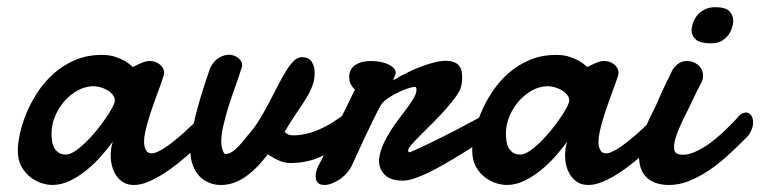

<svg xmlns="http://www.w3.org/2000/svg" viewBox="-20 -510 2146 542"><path d="M244.1 -266.6Q221.2 -266.6 199.7 -254.9Q178.2 -243.2 161.6 -224.1Q145 -205.1 135.3 -181.4Q125.5 -157.7 125.5 -133.8Q125.5 -124 126.7 -113.5Q127.9 -103 132.3 -94.2Q136.7 -85.4 144.8 -79.6Q152.8 -73.7 166.5 -73.7Q177.2 -73.7 191.7 -83.3Q206.1 -92.8 221.4 -107.7Q236.8 -122.6 251.5 -140.4Q266.1 -158.2 277.8 -175.3Q289.6 -192.4 296.9 -206.1Q304.2 -219.7 304.2 -226.1Q304.2 -235.4 297.9 -242.9Q291.5 -250.5 282.2 -255.9Q272.9 -261.2 262.5 -263.9Q252 -266.6 244.1 -266.6ZM582.5 -140.6Q573.7 -132.3 559.1 -117.7Q544.4 -103 525.6 -85.9Q506.8 -68.8 485.6 -51.5Q464.4 -34.2 442.1 -20Q419.9 -5.9 398.4 3.2Q377 12.2 357.9 12.2Q340.8 12.2 328.6 4.9Q316.4 -2.4 308.3 -14.2Q300.3 -25.9 296.4 -40.8Q292.5 -55.7 292.5 -71.3Q292.5 -81.5 293.9 -91.6Q295.4 -101.6 298.8 -110.4Q283.7 -89.8 264.4 -68.1Q245.1 -46.4 222.9 -28.6Q200.7 -10.7 176.5 0.7Q152.3 12.2 127.4 12.2Q114.7 12.2 97.9 7.1Q81.1 2 65.9 -9.8Q50.8 -21.5 40.5 -40Q30.3 -58.6 30.3 -85.4Q30.3 -105.5 36.4 -133.3Q42.5 -161.1 54.9 -191.2Q67.4 -221.2 86.7 -250.5Q106 -279.8 132.3 -303Q158.7 -326.2 192.4 -340.6Q226.1 -355 267.6 -355Q289.1 -355 305.2 -349.6Q321.3 -344.2 332.5 -337.9Q345.2 -330.1 355 -320.8Q363.3 -325.2 372.1 -329.1Q379.4 -332.5 387.5 -335.2Q395.5 -337.9 401.4 -337.9Q419.9 -337.9 431.6 -327.6Q443.4 -317.4 443.4 -305.2Q443.4 -301.8 442.9 -299.8Q440.4 -290.5 435.3 -276.4Q430.2 -262.2 423.8 -244.9Q417.5 -227.5 410.9 -208.7Q404.3 -189.9 398.9 -171.9Q393.6 -153.8 390.1 -137.9Q386.7 -122.1 386.7 -110.8Q386.7 -96.2 391.6 -86.7Q396.5 -77.1 408.2 -77.1Q415.5 -77.1 425.5 -81.8Q435.5 -86.4 447.3 -94.2Q459 -102.1 471.4 -112.1Q483.9 -122.1 495.6 -132.3Q522.9 -156.7 553.7 -188Q561.5 -194.3 568.8 -194.3Q578.6 -194.3 585.2 -184.8Q591.8 -175.3 591.8 -163.6Q591.8 -149.9 582.5 -140.6Z M954.1 -109.4Q917.5 -81.5 880.9 -65.7Q844.2 -49.8 799.8 -49.8Q785.2 -49.8 771.5 -55.2Q757.8 -60.5 735.8 -74.2Q703.6 -31.7 671.1 -9.8Q638.7 12.2 603.5 12.2Q586.4 12.2 570.8 6.1Q555.2 0 543.5 -12.2Q531.7 -24.4 524.7 -42.5Q517.6 -60.5 517.6 -84.5Q517.6 -113.8 524.2 -147.7Q530.8 -181.6 540 -213.9Q549.3 -246.1 558.3 -273.4Q567.4 -300.8 572.8 -316.9Q582.5 -337.4 597.4 -346.4Q612.3 -355.5 626.5 -355.5Q632.8 -355.5 639.4 -353.3Q646 -351.1 651.4 -347.2Q656.7 -343.3 660.2 -337.9Q663.6 -332.5 663.6 -326.2Q663.6 -320.8 661.6 -316.9Q654.3 -293.5 644.3 -265.9Q634.3 -238.3 625.5 -210.4Q616.7 -182.6 610.6 -156Q604.5 -129.4 604.5 -107.4Q604.5 -104 605.5 -98.4Q606.4 -92.8 607.9 -87.6Q609.4 -82.5 611.8 -78.9Q614.3 -75.2 617.2 -75.2Q629.9 -75.2 645.5 -89.4Q661.1 -103.5 679.7 -128.4Q695.8 -145.5 710.2 -168.7Q724.6 -191.9 737.5 -216.3Q750.5 -240.7 762.5 -264.4Q774.4 -288.1 785.9 -306.9Q797.4 -325.7 808.6 -337.2Q819.8 -348.6 831.5 -348.6Q851.6 -348.6 859.9 -335.7Q868.2 -322.8 868.2 -304.7Q868.2 -284.2 861.6 -267.1Q855 -250 843.8 -231.7Q832.5 -213.4 817.1 -191.2Q801.8 -168.9 783.7 -138.2Q791.5 -127.9 808.1 -127.9Q825.7 -127.9 844.5 -132.3Q863.3 -136.7 881.8 -144.8Q900.4 -152.8 918.7 -164.3Q937 -175.8 954.1 -189.5Q961.4 -193.8 967.8 -193.8Q976.6 -193.8 982.2 -186Q987.8 -178.2 987.8 -166Q987.8 -152.8 980 -137.5Q972.2 -122.1 954.1 -109.4Z M1092.8 -284.7Q1111.8 -296.4 1132.1 -306.2Q1152.3 -315.9 1171.4 -323Q1190.4 -330.1 1207.8 -334.2Q1225.1 -338.4 1238.8 -338.4Q1260.7 -338.4 1272.7 -327.9Q1284.7 -317.4 1284.7 -292.5Q1284.7 -287.1 1284.2 -281Q1283.7 -274.9 1282.2 -268.1Q1279.8 -255.4 1267.6 -238.3Q1255.4 -221.2 1239 -202.6Q1222.7 -184.1 1203.9 -165.3Q1185.1 -146.5 1169.2 -130.6Q1153.3 -114.7 1142.8 -103Q1132.3 -91.3 1132.3 -86.9Q1132.3 -83 1132.8 -81.5Q1133.3 -80.1 1137.2 -80.1Q1163.6 -91.3 1196 -107.2Q1228.5 -123 1260.7 -139.6Q1293 -156.2 1321.8 -172.1Q1350.6 -188 1370.6 -199.7Q1375 -202.1 1379.6 -203.9Q1384.3 -205.6 1388.2 -205.6Q1397 -205.6 1402.8 -199.7Q1408.7 -193.8 1408.7 -184.1Q1408.7 -172.9 1399.2 -158.4Q1389.6 -144 1367.2 -128.4Q1350.1 -117.7 1328.9 -104.2Q1307.6 -90.8 1284.4 -76.4Q1261.2 -62 1237.5 -48.3Q1213.9 -34.7 1191.9 -23.9Q1169.9 -13.2 1150.6 -6.6Q1131.3 0 1117.2 0Q1083.5 0 1066.7 -16.1Q1049.8 -32.2 1049.8 -57.6Q1049.8 -61.5 1050.3 -63.5Q1053.7 -85 1063 -105Q1072.3 -125 1084 -143.1Q1095.7 -161.1 1108.4 -177.5Q1121.1 -193.8 1131.6 -208.3Q1142.1 -222.7 1148.9 -234.9Q1155.8 -247.1 1155.8 -257.3Q1155.8 -259.8 1154.8 -262.2Q1153.8 -264.6 1150.4 -264.6Q1144.5 -264.6 1131.1 -260.3Q1117.7 -255.9 1102.5 -248.5Q1087.4 -241.2 1073.7 -231.7Q1060.1 -222.2 1054.2 -211.4Q1046.4 -197.8 1036.1 -176.8Q1025.9 -155.8 1014.9 -132.8Q1003.9 -109.9 993.7 -87.4Q983.4 -64.9 976.1 -48.8Q970.2 -34.7 960.7 -23.4Q951.2 -12.2 939.9 -4.4Q928.7 3.4 917 7.8Q905.3 12.2 895.5 12.2Q884.3 12.2 877.7 6.3Q871.1 0.5 871.1 -12.7Q871.1 -18.1 872.8 -26.1Q874.5 -34.2 879.9 -43.9Q888.7 -60.5 897.7 -80.1Q906.7 -99.6 918.5 -124.8Q930.2 -149.9 945.6 -182.4Q960.9 -214.8 981.9 -257.3Q975.1 -263.2 970.5 -271.7Q965.8 -280.3 965.8 -293Q965.8 -304.7 970.7 -313.2Q975.6 -321.8 983.9 -327.1Q992.2 -332.5 1003.2 -335.2Q1014.2 -337.9 1026.4 -337.9Q1039.1 -337.9 1051.8 -335.7Q1064.5 -333.5 1074.5 -329.1Q1084.5 -324.7 1090.8 -318.4Q1097.2 -312 1097.2 -303.7Q1097.2 -302.2 1096.2 -299.8Q1095.2 -297.4 1094 -294.4Q1092.8 -291.5 1091.8 -289.1Q1090.8 -286.6 1090.8 -285.2Q1090.8 -284.2 1091.3 -284.2H1091.8Z M1526.9 -266.6Q1503.9 -266.6 1482.4 -254.9Q1460.9 -243.2 1444.3 -224.1Q1427.7 -205.1 1418 -181.4Q1408.2 -157.7 1408.2 -133.8Q1408.2 -124 1409.4 -113.5Q1410.6 -103 1415 -94.2Q1419.4 -85.4 1427.5 -79.6Q1435.5 -73.7 1449.2 -73.7Q1460 -73.7 1474.4 -83.3Q1488.8 -92.8 1504.2 -107.7Q1519.5 -122.6 1534.2 -140.4Q1548.8 -158.2 1560.5 -175.3Q1572.3 -192.4 1579.6 -206.1Q1586.9 -219.7 1586.9 -226.1Q1586.9 -235.4 1580.6 -242.9Q1574.2 -250.5 1564.9 -255.9Q1555.7 -261.2 1545.2 -263.9Q1534.7 -266.6 1526.9 -266.6ZM1865.2 -140.6Q1856.4 -132.3 1841.8 -117.7Q1827.1 -103 1808.3 -85.9Q1789.6 -68.8 1768.3 -51.5Q1747.1 -34.2 1724.9 -20Q1702.6 -5.9 1681.2 3.2Q1659.7 12.2 1640.6 12.2Q1623.5 12.2 1611.3 4.9Q1599.1 -2.4 1591.1 -14.2Q1583 -25.9 1579.1 -40.8Q1575.2 -55.7 1575.2 -71.3Q1575.2 -81.5 1576.7 -91.6Q1578.1 -101.6 1581.5 -110.4Q1566.4 -89.8 1547.1 -68.1Q1527.8 -46.4 1505.6 -28.6Q1483.4 -10.7 1459.2 0.7Q1435.1 12.2 1410.2 12.2Q1397.5 12.2 1380.6 7.1Q1363.8 2 1348.6 -9.8Q1333.5 -21.5 1323.2 -40Q1313 -58.6 1313 -85.4Q1313 -105.5 1319.1 -133.3Q1325.2 -161.1 1337.6 -191.2Q1350.1 -221.2 1369.4 -250.5Q1388.7 -279.8 1415 -303Q1441.4 -326.2 1475.1 -340.6Q1508.8 -355 1550.3 -355Q1571.8 -355 1587.9 -349.6Q1604 -344.2 1615.2 -337.9Q1627.9 -330.1 1637.7 -320.8Q1646 -325.2 1654.8 -329.1Q1662.1 -332.5 1670.2 -335.2Q1678.2 -337.9 1684.1 -337.9Q1702.6 -337.9 1714.4 -327.6Q1726.1 -317.4 1726.1 -305.2Q1726.1 -301.8 1725.6 -299.8Q1723.1 -290.5 1718 -276.4Q1712.9 -262.2 1706.5 -244.9Q1700.2 -227.5 1693.6 -208.7Q1687 -189.9 1681.6 -171.9Q1676.3 -153.8 1672.9 -137.9Q1669.4 -122.1 1669.4 -110.8Q1669.4 -96.2 1674.3 -86.7Q1679.2 -77.1 1690.9 -77.1Q1698.2 -77.1 1708.3 -81.8Q1718.3 -86.4 1730 -94.2Q1741.7 -102.1 1754.2 -112.1Q1766.6 -122.1 1778.3 -132.3Q1805.7 -156.7 1836.4 -188Q1844.2 -194.3 1851.6 -194.3Q1861.3 -194.3 1867.9 -184.8Q1874.5 -175.3 1874.5 -163.6Q1874.5 -149.9 1865.2 -140.6Z M1932.1 -422.4Q1932.1 -433.6 1936.3 -445.6Q1940.4 -457.5 1948.7 -467.3Q1957 -477.1 1969.5 -483.4Q1981.9 -489.7 1999 -489.7Q2027.3 -489.7 2038.6 -478.8Q2049.8 -467.8 2049.8 -451.2Q2049.8 -441.9 2046.1 -430.7Q2042.5 -419.4 2035.2 -409.9Q2027.8 -400.4 2016.1 -394Q2004.4 -387.7 1988.3 -387.7Q1958 -387.7 1945.8 -397.2Q1933.6 -406.7 1932.1 -422.4ZM1878.4 -312.5Q1886.7 -326.2 1897.5 -332Q1908.2 -337.9 1919.4 -337.9Q1938 -337.9 1951.4 -325.9Q1964.8 -314 1964.8 -295.4Q1964.4 -291 1963.6 -286.6Q1962.9 -282.2 1960.4 -277.8Q1953.6 -265.1 1949.2 -256.3Q1944.8 -247.6 1941.2 -240Q1937.5 -232.4 1934.1 -225.1Q1930.7 -217.8 1925.8 -207.5Q1919.9 -195.3 1912.6 -180.9Q1905.3 -166.5 1898.7 -151.4Q1892.1 -136.2 1887.5 -121.6Q1882.8 -106.9 1882.8 -94.7Q1882.8 -81.5 1889.4 -77.4Q1896 -73.2 1908.2 -73.2Q1921.9 -73.2 1936.8 -79.1Q1951.7 -85 1966.8 -94.2Q1981.9 -103.5 1996.6 -115.5Q2011.2 -127.4 2024.2 -139.6Q2037.1 -151.9 2048.1 -163.1Q2059.1 -174.3 2066.4 -183.1Q2076.2 -192.4 2085.9 -192.4Q2094.7 -192.4 2100.3 -184.6Q2106 -176.8 2106 -164.6Q2106 -153.3 2100.3 -140.6Q2094.7 -127.9 2082 -116.7Q2057.1 -91.3 2031.2 -68.1Q2005.4 -44.9 1978.3 -27.1Q1951.2 -9.3 1923.8 1.5Q1896.5 12.2 1868.7 12.2Q1829.1 12.2 1806.4 -8.1Q1783.7 -28.3 1783.7 -71.3Q1783.7 -93.8 1790 -115.2Q1796.4 -136.7 1805.2 -157Q1814 -177.2 1823.7 -196Q1833.5 -214.8 1840.3 -231.9Q1842.8 -238.3 1848.9 -251.5Q1855 -264.6 1861.8 -278.3Q1869.6 -294.4 1878.4 -312.5Z"/></svg>

Font: Damion
Style: Regular
Weight: 400
Foundry: vernon adams
Version: Version 1.000